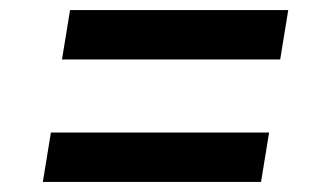

<svg xmlns="http://www.w3.org/2000/svg" viewBox="-20 -521 640 381"><path d="M103 -403 119 -501H552L536 -403ZM65 -160 81 -258H514L498 -160Z"/></svg>

Font: JetBrains Mono NL SemiBold
Style: Italic
Weight: 600
Italic angle: -9°
Monospace: yes
Designer: Philipp Nurullin, Konstantin Bulenkov
Foundry: JetBrains
Version: Version 2.305; ttfautohint (v1.8.4.7-5d5b)